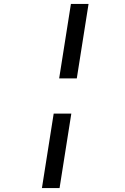

<svg xmlns="http://www.w3.org/2000/svg" viewBox="-20 -850 640 980"><path d="M282 -450H372L432 -830H342ZM194 110H284L344 -270H254Z"/></svg>

Font: JetBrains Mono
Style: Italic
Weight: 400
Italic angle: -9°
Monospace: yes
Designer: Philipp Nurullin, Konstantin Bulenkov
Foundry: JetBrains
Version: Version 2.305